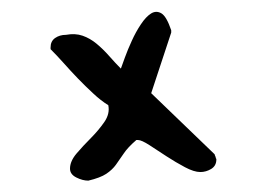

<svg xmlns="http://www.w3.org/2000/svg" viewBox="-20 -374 476 328"><path d="M99.6 -85.9Q99.6 -98.6 110.8 -111.8Q122.1 -125 135.3 -138.2Q148.4 -151.4 158.2 -165.5Q168 -179.7 165 -194.3Q152.3 -202.1 139.2 -214.4Q126 -226.6 113.3 -239.7Q100.6 -252.9 88.9 -266.1Q77.1 -279.3 66.4 -290V-293Q66.4 -303.7 74.2 -309.1Q82 -314.5 92.8 -314.5Q108.4 -317.4 121.1 -313Q133.8 -308.6 145 -299.3Q156.2 -290 166.5 -278.3Q176.8 -266.6 186.5 -256.8Q188.5 -262.7 193.4 -275.9Q198.2 -289.1 205.1 -304.2Q211.9 -319.3 220.7 -332.5Q229.5 -345.7 238.3 -351.1Q247.1 -356.4 255.9 -351.1Q264.6 -345.7 272.5 -322.3V-318.4L238.3 -214.8L346.7 -110.4Q346.7 -109.4 347.7 -107.4Q348.6 -105.5 348.6 -104.5Q348.6 -103.5 349.6 -102.5V-101.6Q349.6 -90.8 340.8 -85.4Q332 -80.1 322.3 -80.1Q311.5 -80.1 295.9 -88.4Q280.3 -96.7 264.6 -106.9Q249 -117.2 235.4 -126Q221.7 -134.8 215.8 -134.8H212.9Q198.2 -122.1 191.4 -111.8Q184.6 -101.6 178.2 -92.8Q171.9 -84 161.6 -77.1Q151.4 -70.3 130.9 -65.4Q121.1 -65.4 110.4 -70.8Q99.6 -76.2 99.6 -85.9Z"/></svg>

Font: Covered By Your Grace
Style: Regular
Weight: 400
Designer: Kimberly Geswein
Foundry: Kimberly Geswein
Version: Version 1.0